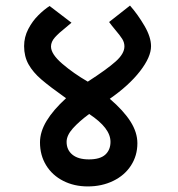

<svg xmlns="http://www.w3.org/2000/svg" viewBox="-20 -661 640 689"><path d="M123.5 -150Q123.5 -188 147.2 -227.2Q171 -266.5 217 -308.5Q158.5 -350 128.5 -375.8Q98.5 -401.5 82.5 -430Q66.5 -458.5 66.5 -495.5Q66.5 -528 81.5 -556.8Q96.5 -585.5 117.5 -606.2Q138.5 -627 158 -639.5L236.5 -579.5Q227.5 -571.5 217 -563Q191 -542.5 177 -526.8Q163 -511 163 -494Q163 -467 203.5 -432.2Q244 -397.5 295 -368Q364 -412.5 395.2 -440.5Q426.5 -468.5 426.5 -494.5Q426.5 -508.5 418.8 -521Q411 -533.5 394 -553.5Q379 -571.5 371.5 -582L446.5 -641Q475 -608.5 498.5 -568.2Q522 -528 522 -495Q522 -456.5 482.5 -405.5Q443 -354.5 374 -306.5Q423.5 -264 448.2 -225Q473 -186 473 -147Q473 -102.5 450 -67Q427 -31.5 386.2 -11.8Q345.5 8 295 8Q246 8 206.8 -12Q167.5 -32 145.5 -68Q123.5 -104 123.5 -150ZM376.5 -152Q376.5 -177 357.5 -201.8Q338.5 -226.5 300 -252Q263.5 -225 241.2 -200Q219 -175 219 -152Q219 -123 239.8 -106Q260.5 -89 299 -89Q339 -89 357.8 -106Q376.5 -123 376.5 -152Z"/></svg>

Font: JuliaMono ExtraBoldItalic
Style: Regular
Weight: 800
Italic angle: -9°
Monospace: yes
Designer: cormullion
Foundry: corm
Version: Version 0.049; ttfautohint (v1.8.4)